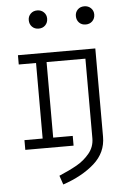

<svg xmlns="http://www.w3.org/2000/svg" viewBox="-64 -829 743 1089"><g transform="rotate(-5 307.5 -284.0)"><path d="M242.1 -731.3Q242.1 -708.2 227.4 -693.3Q212.8 -678.5 189.7 -678.5Q166.7 -678.5 152.1 -693.3Q137.4 -708.2 137.4 -731.3Q137.4 -752.8 152.1 -767.4Q166.7 -782.1 189.7 -782.1Q212.3 -782.1 227.2 -767.4Q242.1 -752.8 242.1 -731.3ZM510.3 -731.3Q510.3 -708.2 495.4 -693.3Q480.5 -678.5 457.4 -678.5Q434.4 -678.5 420 -693.3Q405.6 -708.2 405.6 -731.3Q405.6 -752.8 420 -767.4Q434.4 -782.1 457.4 -782.1Q480.5 -782.1 495.4 -767.4Q510.3 -752.8 510.3 -731.3ZM499.5 -35.4Q499.5 54.4 430.3 115.9Q361 177.4 251.3 214.4L233.8 163.1Q293.3 137.9 335.4 114.1Q377.4 90.3 407.9 53.3Q438.5 16.4 438.5 -32.8V-485.6H217.4V-55.4H328.7V0H53.8V-55.4H157.4V-485.6H59V-538.5H499.5Z"/></g></svg>

Font: Fira Code Fixed Light
Style: Regular
Weight: 300
Monospace: yes
Designer: Carrois Corporate, Edenspiekermann AG, Nikita Prokopov
Foundry: Carrois Corporate, Edenspiekermann AG, Nikita Prokopov
Version: Version 5.002